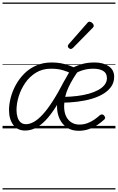

<svg xmlns="http://www.w3.org/2000/svg" viewBox="-20 -1011 929 1512"><path d="M51 -144Q51 -190 64.5 -242Q78 -294 105 -343Q132 -392 172 -432Q212 -472 266 -495.5Q320 -519 387 -519Q426 -519 459.5 -513Q493 -507 527.5 -494.5Q562 -482 603 -461Q555 -398 520 -324.5Q485 -251 485 -174Q485 -126 501 -94Q517 -62 544 -46Q571 -30 604 -30Q640 -30 670 -41.5Q700 -53 724 -70Q748 -87 767 -104Q776 -111 784 -110Q792 -109 798 -103Q805 -96 807.5 -87Q810 -78 800 -69Q778 -48 747.5 -27.5Q717 -7 679.5 6Q642 19 599 19Q545 19 507 -6.5Q469 -32 449 -75.5Q429 -119 429 -175Q429 -228 447 -281Q465 -334 491 -382Q517 -430 540 -465L544 -431Q511 -448 472.5 -459Q434 -470 381 -470Q314 -470 263 -438.5Q212 -407 178 -357Q144 -307 127 -251Q110 -195 110 -145Q110 -113 118 -87.5Q126 -62 142.5 -47.5Q159 -33 185 -33Q214 -33 246.5 -51Q279 -69 316 -109Q353 -149 395.5 -215Q438 -281 488 -378L526 -366Q473 -255 427 -181Q381 -107 339 -63.5Q297 -20 257.5 -1.5Q218 17 178 17Q117 17 84 -28Q51 -73 51 -144ZM879 -406Q879 -363 856.5 -330Q834 -297 795 -273Q756 -249 704 -233.5Q652 -218 591.5 -210.5Q531 -203 467 -202L482 -248Q536 -249 586.5 -255Q637 -261 679.5 -273Q722 -285 754 -302.5Q786 -320 804 -343.5Q822 -367 822 -395Q822 -435 792.5 -452.5Q763 -470 715 -470Q674 -470 636.5 -459.5Q599 -449 561 -426L548 -476Q588 -496 629.5 -507.5Q671 -519 726 -519Q792 -519 835.5 -490Q879 -461 879 -406ZM537 -625Q531 -625 522.5 -632Q514 -639 514 -646Q514 -650 515.5 -654Q517 -658 521 -663L665 -827Q671 -835 675.5 -837.5Q680 -840 685 -840Q692 -840 700 -835Q708 -830 713 -822.5Q718 -815 718 -808Q718 -803 716.5 -799.5Q715 -796 710 -792L555 -634Q545 -625 537 -625ZM0 471H889V481H0ZM0 -20H889V0H0ZM0 -505H889V-500H0ZM0 -991H889V-981H0Z"/></svg>

Font: Playwrite IE Guides
Style: Regular
Weight: 400
Designer: Veronika Burian, José Scaglione
Foundry: TypeTogether
Version: Version 1.003